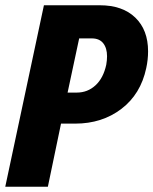

<svg xmlns="http://www.w3.org/2000/svg" viewBox="-31 -710 583 730"><path d="M136 -690H348Q435 -690 483.5 -643Q532 -596 532 -515Q532 -483 525 -451Q504 -352 430.5 -296Q357 -240 255 -240H201L151 0H-11ZM261 -358Q302 -358 332 -385.5Q362 -413 373 -464Q376 -481 376 -496Q376 -527 361.5 -545.5Q347 -564 318 -564H270L226 -358Z"/></svg>

Font: Decalotype ExtraBold Italic
Style: Regular
Weight: 800
Italic angle: -12°
Designer: Alfredo Marco Pradil
Foundry: Alfredo Marco Pradil
Version: Version 1.0